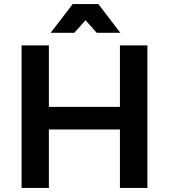

<svg xmlns="http://www.w3.org/2000/svg" viewBox="-20 -923 830 943"><path d="M86 -700H220V-398H569V-700H704V0H569V-287H220V0H86ZM337 -903H463L571 -762H455L363 -865H437L345 -762H229Z"/></svg>

Font: Alexandria Medium
Style: Regular
Weight: 500
Designer: Mohamed Gaber
Foundry: Kief Type Foundry
Version: Version 5.100